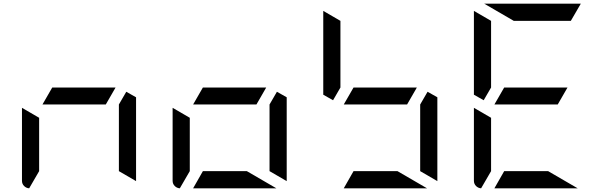

<svg xmlns="http://www.w3.org/2000/svg" viewBox="-20 -1020 3304 1040"><path d="M210 -454 263 -546H606L553 -454ZM138 0Q122 -1 110.5 -12.5Q99 -24 99 -41V-436L192 -382V-93ZM717 -493V-41V-39L624 -93V-454L664 -523Z M1026 -454 1079 -546H1422L1369 -454ZM1477 0H1026L1079 -93H1317ZM954 0Q938 -1 926.5 -12.5Q915 -24 915 -41V-436L1008 -382V-93ZM1533 -493V-41V-39L1440 -93V-454L1480 -523Z M1842 -454 1895 -546H2238L2185 -454ZM1824 -546 1784 -477 1731 -507V-959V-961L1824 -907ZM2293 0H1842L1895 -93H2133ZM2349 -493V-41V-39L2256 -93V-454L2296 -523Z M2658 -454 2711 -546H3054L3001 -454ZM2640 -546 2600 -477 2547 -507V-959V-961L2640 -907ZM2763 -907 2603 -1000H3124H3126L3072 -907ZM3109 0H2658L2711 -93H2949ZM2586 0Q2570 -1 2558.5 -12.5Q2547 -24 2547 -41V-436L2640 -382V-93Z"/></svg>

Font: DSEG7 Modern Mini
Style: Regular
Weight: 400
Designer: Keshikan(Twitter:@keshinomi_88pro)
Version: Version 0.46